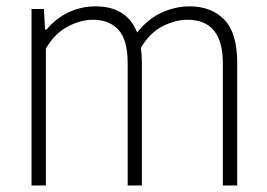

<svg xmlns="http://www.w3.org/2000/svg" viewBox="-20 -568 817 588"><path d="M706.5 -375V0H662.5V-374Q662.5 -507.5 554 -507.5Q516.5 -507.5 477.2 -487.2Q438 -467 411.5 -421.5Q414.5 -400.5 414.5 -375.5V0H371V-374Q371 -445.5 343 -476.5Q315 -507.5 264.5 -507.5Q226 -507.5 186.2 -486Q146.5 -464.5 120.5 -419V0H76.5V-540.5H114.5L118 -477.5H122.5Q152.5 -513 191 -530.8Q229.5 -548.5 272.5 -548.5Q368.5 -548.5 400 -468.5Q434 -511 475.8 -529.8Q517.5 -548.5 560.5 -548.5Q627.5 -548.5 667 -507.8Q706.5 -467 706.5 -375Z"/></svg>

Font: Encode Sans Semi Condensed ExLight
Style: Regular
Weight: 275
Width: 4
Designer: Multiple Designers
Foundry: Impallari Type
Version: Version 2.000